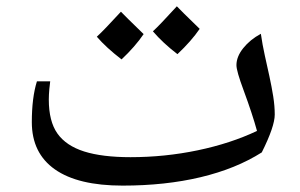

<svg xmlns="http://www.w3.org/2000/svg" viewBox="-20 -577 948 607"><path d="M367.7 9.8Q226.6 9.8 153.6 -41.5Q80.6 -92.8 80.6 -190.9Q80.6 -268.1 96.7 -319.8H138.7Q137.7 -314.5 136 -295.7Q134.3 -276.9 134.3 -262.2Q134.3 -193.4 161.6 -154.8Q189 -116.2 246.1 -98.1Q303.2 -80.1 392.6 -80.1Q501 -80.1 605 -101.8Q709 -123.5 792.5 -163.1Q778.3 -215.3 750 -292Q727.5 -352.5 727.5 -371.1Q727.5 -397.9 749 -424.8Q770.5 -451.7 804.7 -470.2Q809.6 -436 817.1 -402.1Q824.7 -368.2 831.8 -335.4Q838.9 -302.7 843.8 -272.2Q848.6 -241.7 848.6 -214.8Q848.6 -177.2 807.6 -95.2Q726.1 -43.5 614.3 -16.8Q502.4 9.8 367.7 9.8ZM434.1 -469.2Q407.2 -429.7 364.3 -389.2Q315.9 -426.3 286.1 -460.9Q309.1 -481.9 362.3 -540Q372.6 -528.8 434.1 -469.2ZM611.3 -485.8Q585 -447.3 541 -405.8Q495.1 -440.9 463.4 -478Q483.9 -496.6 539.1 -557.1Q549.8 -545.4 611.3 -485.8Z"/></svg>

Font: Droid Arabic Naskh
Style: Regular
Weight: 400
Designer: Pascal Zoghbi
Foundry: Ascender Corporation
Version: Version 1.00